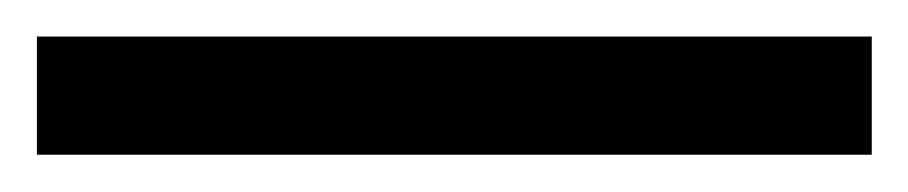

<svg xmlns="http://www.w3.org/2000/svg" viewBox="-22 70 492 104"><path d="M450.2 153.8H-2V89.8H450.2Z"/></svg>

Font: f02265186
Style: Regular
Weight: 400
Foundry: Ascender Corporation
Version: Version 1.10